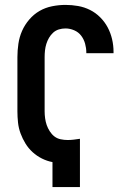

<svg xmlns="http://www.w3.org/2000/svg" viewBox="-20 -763 540 783"><path d="M194 0V-102Q172 -106 151 -116.5Q130 -127 113 -142.5Q96 -158 84 -177.5Q72 -197 64 -218.5Q56 -240 53.5 -263Q51 -286 51 -309V-530Q51 -557 55 -584.5Q59 -612 70 -637Q81 -662 99.5 -683.5Q118 -705 141.5 -718.5Q165 -732 192.5 -737.5Q220 -743 247 -743Q273 -743 298.5 -738.5Q324 -734 347 -722.5Q370 -711 388.5 -692.5Q407 -674 419 -651.5Q431 -629 437 -603.5Q443 -578 443 -552V-546H332V-549Q332 -567 327 -585Q322 -603 311 -617.5Q300 -632 282.5 -639.5Q265 -647 247 -647Q233 -647 220 -643Q207 -639 197 -630Q187 -621 180 -609Q173 -597 169 -584Q165 -571 163.5 -557.5Q162 -544 162 -530V-309Q162 -295 164 -280.5Q166 -266 170.5 -253Q175 -240 183 -227.5Q191 -215 202 -206.5Q213 -198 227.5 -195Q242 -192 256 -192Q268 -192 280.5 -193.5Q293 -195 306 -197V0Z"/></svg>

Font: Iosevka Fixed
Style: Bold
Weight: 700
Monospace: yes
Designer: Belleve Invis
Foundry: Belleve Invis
Version: Version 32.3.0